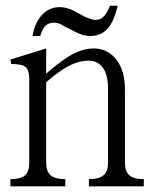

<svg xmlns="http://www.w3.org/2000/svg" viewBox="-20 -655 540 676"><path d="M16.6 1H210V-24.4Q173.8 -24.4 158.2 -38.1Q142.6 -50.8 142.6 -83V-365.2Q184.6 -402.3 216.8 -419.9Q255.9 -441.4 291 -441.4Q326.2 -441.4 343.8 -414.1Q360.4 -389.6 360.4 -343.8V-83Q360.4 -50.8 344.7 -38.1Q329.1 -24.4 293 -24.4V1H486.3V-24.4Q450.2 -24.4 435.5 -38.1Q419.9 -50.8 419.9 -83V-340.8Q419.9 -407.2 388.7 -446.3Q358.4 -484.4 309.6 -484.4Q271.5 -484.4 229.5 -460.9Q204.1 -446.3 160.2 -411.1L142.6 -395.5V-484.4L16.6 -445.3L19.5 -429.7Q57.6 -429.7 70.3 -418.9Q83 -408.2 83 -376V-83Q83 -50.8 68.4 -38.1Q53.7 -24.4 16.6 -24.4ZM367.2 -634.8Q355.5 -605.5 343.8 -595.7Q334 -585 315.4 -585Q306.6 -585 292 -590.8Q280.3 -594.7 272.5 -599.6L250 -611.3Q234.4 -621.1 219.7 -625Q204.1 -629.9 190.4 -629.9Q148.4 -629.9 122.1 -595.7Q100.6 -568.4 94.7 -528.3H122.1V-530.3Q128.9 -550.8 135.7 -559.6Q148.4 -575.2 170.9 -575.2Q178.7 -575.2 187.5 -572.3Q196.3 -569.3 204.1 -563.5L225.6 -552.7Q250 -540 261.7 -535.2Q279.3 -528.3 298.8 -528.3Q344.7 -528.3 370.1 -569.3Q383.8 -591.8 394.5 -634.8Z"/></svg>

Font: BatangChe
Style: Regular
Weight: 400
Monospace: yes
Version: Version 2.21